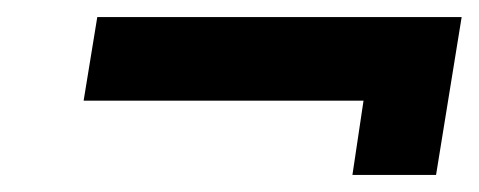

<svg xmlns="http://www.w3.org/2000/svg" viewBox="-20 -364 561 225"><path d="M78 -246 94 -344H521L491 -159H393L406 -246Z"/></svg>

Font: Exo
Style: DemiBoldItalic
Weight: 600
Designer: Natanael Gama
Version: Version 1